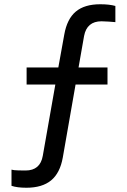

<svg xmlns="http://www.w3.org/2000/svg" viewBox="-20 -694 596 902"><path d="M104 188Q61 188 34 179V103Q44 106 66 106.5Q88 107 100 107Q169 107 181 38L240 -297H105V-377H254L282 -532Q295 -605 336 -639.5Q377 -674 451 -674Q494 -674 522 -666V-590Q513 -591 491 -592.5Q469 -594 457 -594Q388 -594 375 -525L349 -377H485V-297H335L275 46Q262 119 220 153.5Q178 188 104 188Z"/></svg>

Font: Gantari Medium
Style: Regular
Weight: 500
Designer: Anugrah Pasau
Foundry: Lafontype
Version: Version 1.000; ttfautohint (v1.8.4.7-5d5b)